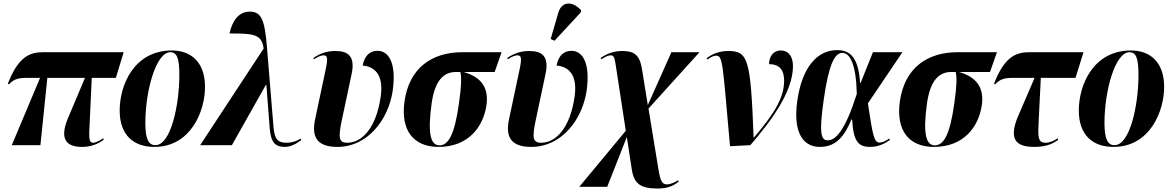

<svg xmlns="http://www.w3.org/2000/svg" viewBox="-20 -837 6755 1107"><path d="M48 0H213L253 -388H470L372 -156C325 -44 354 10 452 10C494 10 535 0 578 -31L575 -40C558 -27 530 -14 518 -14C489 -14 493 -47 498 -148L509 -388H648L693 -536H229C153 -536 86 -512 25 -354L32 -351C59 -380 84 -388 133 -388H211Z M870 10C1079 10 1162 -194 1162 -336C1162 -485 1075 -546 971 -546C753 -546 670 -347 670 -200C670 -59 749 10 870 10ZM876 0C837 0 818 -34 818 -128C818 -312 879 -536 962 -536C1002 -536 1014 -497 1014 -404C1014 -232 965 0 876 0Z M1134 0H1317L1512 -346H1516L1535 -98C1542 -11 1570 10 1623 10C1653 10 1689 -7 1717 -30L1714 -38C1695 -26 1667 -14 1632 -14C1584 -14 1563 -32 1557 -103L1519 -568C1506 -716 1490 -770 1420 -770C1355 -770 1319 -715 1303 -644C1447 -644 1489 -639 1500 -557Z M1926 10C2097 10 2219 -144 2244 -313C2267 -473 2221 -544 2157 -544C2112 -544 2081 -515 2071 -459C2134 -454 2194 -413 2175 -280C2149 -98 2067 -14 1982 -14C1932 -14 1930 -45 1951 -145L2007 -409C2030 -514 1986 -543 1913 -543C1865 -543 1825 -529 1787 -503L1790 -495C1814 -511 1832 -518 1845 -518C1867 -518 1872 -504 1858 -438L1797 -150C1773 -39 1816 10 1926 10Z M2509 10C2677 10 2766 -101 2785 -232C2799 -335 2751 -394 2653 -422H2832L2872 -536H2646C2469 -536 2339 -445 2312 -251C2290 -89 2360 10 2509 10ZM2514 1C2461 1 2445 -71 2469 -243C2488 -375 2539 -422 2609 -422H2634C2642 -390 2640 -337 2626 -240C2601 -60 2565 1 2514 1Z M3177 -602 3328 -765 3331 -777C3287 -828 3221 -836 3199 -764L3155 -612ZM3044 10C3215 10 3337 -144 3362 -313C3385 -473 3339 -544 3275 -544C3230 -544 3199 -515 3189 -459C3252 -454 3312 -413 3293 -280C3267 -98 3185 -14 3100 -14C3050 -14 3048 -45 3069 -145L3125 -409C3148 -514 3104 -543 3031 -543C2983 -543 2943 -529 2905 -503L2908 -495C2932 -511 2950 -518 2963 -518C2985 -518 2990 -504 2976 -438L2915 -150C2891 -39 2934 10 3044 10Z M3772 250C3819 250 3857 240 3893 210L3889 202C3877 212 3845 226 3827 226C3799 226 3788 212 3776 137L3719 -211L4013 -536H3851L3715 -231L3681 -441C3668 -519 3637 -543 3569 -543C3524 -543 3486 -532 3443 -503L3447 -495C3470 -510 3487 -518 3501 -518C3521 -518 3524 -505 3534 -436L3588 -83L3320 240H3481L3594 -47L3623 142C3636 223 3674 250 3772 250Z M4189 6 4306 0C4425 -138 4552 -307 4552 -456C4552 -518 4521 -546 4482 -546C4437 -546 4414 -509 4414 -467C4477 -467 4501 -431 4501 -371C4501 -267 4434 -170 4327 -44H4325C4308 -496 4294 -543 4179 -543C4127 -543 4086 -526 4054 -501L4059 -494C4082 -511 4098 -516 4109 -516C4148 -516 4146 -474 4189 6Z M4707 10C4800 10 4849 -51 4889 -148H4893C4900 -20 4930 10 4997 10C5043 10 5080 -8 5111 -30L5107 -38C5087 -25 5068 -15 5052 -15C5020 -15 5013 -49 4984 -241L5183 -536H5013L4942 -359H4939C4929 -515 4875 -548 4806 -548C4695 -548 4605 -454 4577 -257C4550 -65 4615 10 4707 10ZM4753 -28C4715 -28 4700 -62 4730 -267C4759 -469 4793 -532 4837 -532C4879 -532 4916 -471 4920 -296C4854 -87 4799 -28 4753 -28Z M5365 10C5533 10 5622 -101 5641 -232C5655 -335 5607 -394 5509 -422H5688L5728 -536H5502C5325 -536 5195 -445 5168 -251C5146 -89 5216 10 5365 10ZM5370 1C5317 1 5301 -71 5325 -243C5344 -375 5395 -422 5465 -422H5490C5498 -390 5496 -337 5482 -240C5457 -60 5421 1 5370 1Z M5942 10C5998 10 6042 -1 6081 -31L6078 -40C6061 -27 6033 -14 6009 -14C5962 -14 5964 -49 5969 -148L5981 -388H6181L6227 -536H5915C5839 -536 5772 -512 5711 -354L5718 -351C5745 -380 5770 -388 5819 -388H5945L5844 -153C5803 -44 5827 10 5942 10Z M6400 10C6609 10 6692 -194 6692 -336C6692 -485 6605 -546 6501 -546C6283 -546 6200 -347 6200 -200C6200 -59 6279 10 6400 10ZM6406 0C6367 0 6348 -34 6348 -128C6348 -312 6409 -536 6492 -536C6532 -536 6544 -497 6544 -404C6544 -232 6495 0 6406 0Z"/></svg>

Font: Noto Serif Display Condensed ExtraBold
Style: Italic
Weight: 800
Width: 3
Italic angle: -12°
Designer: Monotype Design Team
Foundry: Monotype Imaging Inc.
Version: Version 2.009